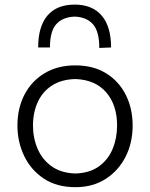

<svg xmlns="http://www.w3.org/2000/svg" viewBox="-20 -784 637 815"><path d="M300.5 10.5Q220.5 10.5 165.8 -26Q111 -62.5 82.5 -122.2Q54 -182 54 -251Q54 -325 84.2 -382.8Q114.5 -440.5 169.8 -473.5Q225 -506.5 299.5 -506.5Q376 -506.5 430.5 -472.8Q485 -439 514 -381.2Q543 -323.5 543 -251Q543 -177.5 513 -118.5Q483 -59.5 428.5 -24.5Q374 10.5 300.5 10.5ZM300 -47.5Q361 -49.5 400.2 -78Q439.5 -106.5 458.2 -152.2Q477 -198 477 -251Q477 -338.5 430.8 -392Q384.5 -445.5 300 -448.5Q240.5 -447 200.2 -420.8Q160 -394.5 140 -350.2Q120 -306 120 -251Q120 -198.5 139.5 -152.8Q159 -107 199 -78.2Q239 -49.5 300 -47.5ZM401.5 -580.5Q401.5 -651 374.5 -681.2Q347.5 -711.5 297 -713.5Q246 -711.5 219 -681.5Q192 -651.5 192 -582.5H142Q142 -671.5 181.5 -718Q221 -764.5 297 -764.5Q371.5 -764.5 411.5 -718Q451.5 -671.5 451.5 -582.5Z"/></svg>

Font: Commissioner Flair Light
Style: Regular
Weight: 300
Designer: Kostas Bartsokas
Foundry: Kostas Bartsokas
Version: Version 1.000; ttfautohint (v1.8.3)